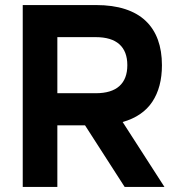

<svg xmlns="http://www.w3.org/2000/svg" viewBox="-20 -740 711 760"><path d="M316.5 -244H207V0H70V-720H360Q426 -720 475.2 -704Q524.5 -688 556.8 -657.2Q589 -626.5 605 -582.5Q621 -538.5 621 -482Q621 -394.5 582.8 -337Q544.5 -279.5 465.5 -257L631 0H473.5ZM207 -371H359Q421 -371 452.5 -399.2Q484 -427.5 484 -482Q484 -536.5 452.5 -564.8Q421 -593 359 -593H207Z"/></svg>

Font: Vela Sans ExtBd
Style: Regular
Weight: 800
Designer: Principal design: Mikhail Sharanda - project Manrope.
Design modification: Ravid Balaliev
Foundry: Mikhail Sharanda
Version: Version 1.001